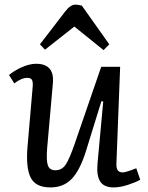

<svg xmlns="http://www.w3.org/2000/svg" viewBox="-20 -797 640 831"><path d="M453.1 -605 428.2 -580.1 301.8 -682.1 174.8 -582 152.8 -605 261.2 -746.1Q284.2 -776.9 306.2 -776.9Q316.4 -776.9 334 -772.9ZM19 -472.2Q38.6 -489.7 73 -505.4Q107.4 -521 136.2 -521Q215.8 -521 209 -438L184.1 -155.8Q179.7 -102.1 187.3 -81.1Q194.8 -60.1 219.2 -60.1Q248 -60.1 264.4 -84.5Q280.8 -108.9 305.2 -180.2L418 -507.8H500L483.9 -90.8Q482.9 -69.8 489.3 -60.3Q495.6 -50.8 511.2 -50.8Q524.4 -50.8 569.8 -68.8L586.9 -19Q567.4 -7.8 533.4 3.2Q499.5 14.2 472.2 14.2Q430.2 14.2 413.8 -11.2Q397.5 -36.6 401.9 -87.9L426.8 -357.9L418.9 -358.9L351.1 -140.1Q325.2 -58.6 289.8 -22.2Q254.4 14.2 198.2 14.2Q134.3 14.2 112.8 -28.3Q91.3 -70.8 99.1 -162.1L121.1 -417Q123.5 -440.4 118.9 -450.2Q114.3 -460 98.1 -460Q72.3 -460 42 -436Z"/></svg>

Font: Literata Book
Style: Italic
Weight: 400
Italic angle: -3°
Designer: Latin by Veronika Burian and Jose Scaglione. Greek by Irene Vlachou. Cyrillic by Vera Evstafieva
Foundry: TypeTogether
Version: Version 1.003;PS 001.003;hotconv 1.0.88;makeotf.lib2.5.64775